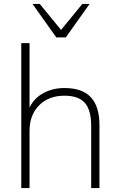

<svg xmlns="http://www.w3.org/2000/svg" viewBox="-20 -955 610 975"><path d="M88 0V-736H130V-379H118Q138 -443 189 -475.5Q240 -508 307 -508Q398 -508 441.5 -461Q485 -414 485 -320V0H443V-316Q443 -396 411 -432.5Q379 -469 307 -469Q227 -469 178.5 -420Q130 -371 130 -290V0ZM266 -765 145 -935H182L290 -803L398 -935H435L314 -765Z"/></svg>

Font: Mulish ExtraLight ExtraLight
Style: Regular
Weight: 250
Version: Version 3.603